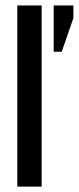

<svg xmlns="http://www.w3.org/2000/svg" viewBox="-20 -689 291 709"><path d="M178.2 -668.9H251V-622.1L208 -498H178.2ZM133.8 0H43.9V-668.9H133.8Z"/></svg>

Font: Teko
Style: Regular
Weight: 400
Designer: Manushi Parikh, Jonny Pinhorn
Foundry: Indian Type Foundry
Version: Version 2.000;PS 1.0;hotconv 1.0.79;makeotf.lib2.5.61930